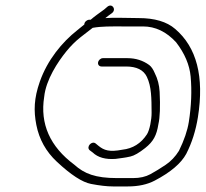

<svg xmlns="http://www.w3.org/2000/svg" viewBox="-20 -717 739 690"><path d="M313.1 -617C302.5 -609 288 -597.8 269.7 -583.4C251.3 -568.9 234.1 -551.8 218 -531.9C188 -494.7 145.2 -430.9 138.8 -369C123.4 -271.7 159.5 -190.3 247.2 -125C282.7 -92.9 322.8 -77 400.6 -77H458.2C482.7 -77 503.4 -81.7 520.4 -91C537.5 -100.3 555.6 -111.4 574.8 -124.3C594 -137.2 610.1 -154.1 623.1 -175C641.8 -213 653.6 -247.7 658.6 -279C667.6 -336.3 669.8 -390.6 665.1 -442.1C661.2 -483.8 643.8 -524.8 612.9 -565C578 -603 538.3 -622 493.9 -622H416.9C378.8 -622 345.4 -622.7 313.1 -617ZM298.7 -646H305.7C313.4 -652.7 321.4 -659 329.7 -665L354.5 -683L366.1 -693C383 -706.4 399.2 -683.3 382.5 -670L370.1 -661C367 -658.3 363.2 -655.3 358.6 -652C386.5 -654.5 445.9 -652 479.1 -652C535.2 -652 579.5 -639.1 609.5 -613C687 -547 714.3 -441.4 691.3 -296.1C683.6 -247.7 669.6 -203.7 649.3 -164C630.6 -129.7 592.8 -97.7 536.1 -68C509.4 -54 477.3 -47 439.8 -47H385.4C364.5 -47 338.4 -50 307.1 -56C275.8 -62 234.8 -88.6 184.2 -135.9C145.3 -172.2 120.8 -216.3 110.6 -268.1C100.6 -319.3 102.2 -363.9 122.9 -423C150.3 -501.5 203.1 -565.4 257.8 -608.5C269.2 -617.5 277.6 -624.3 283 -629C282.9 -637.6 291.3 -644.8 298.7 -646ZM349.8 -508H437.8C467.5 -508 493.6 -499.8 516 -483.5C523.7 -477.8 530.5 -468 536.3 -454C546.6 -433.7 552.4 -411.4 553.7 -387C556.4 -334.1 554.9 -295.1 549.1 -270C542.9 -230.9 531.4 -208.4 501.7 -185C479.8 -167.7 462.2 -157.6 449 -154.6C425.2 -149.1 417.3 -149.5 395.5 -146C359.4 -143.3 332 -150.9 313.1 -169L302.4 -177C288.3 -189 310.1 -213 324.2 -201L333.9 -193C354.1 -176.4 373.6 -170.1 419.7 -179C457.1 -183.1 486.5 -201.4 507.9 -234C517.8 -249 525 -287.6 524.8 -311.4C524.4 -363.5 524.7 -405.2 507.8 -440.7C495.9 -465.6 471 -478 433.1 -478H345.1C336.9 -478 331.1 -484.1 332.4 -492.5C333.7 -500.8 341.6 -508 349.8 -508Z"/></svg>

Font: MewTooHand
Style: ReversedIta
Weight: 400
Designer: Mew Too, Robert Jablonski
Version: Version 0.77